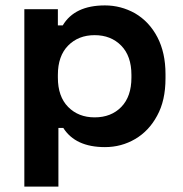

<svg xmlns="http://www.w3.org/2000/svg" viewBox="-20 -530 678 710"><path d="M196 160H70V-496H194V-436H212Q256 -510 368 -510Q427 -510 479 -481Q532 -450 562 -392.5Q592 -335 592 -256V-240Q592 -158 561 -102Q531 -46 480 -16Q429 14 368 14Q259 14 214 -57H196ZM330 -96Q391 -96 428.5 -134.5Q466 -173 466 -243V-253Q466 -323 428 -361.5Q390 -400 330 -400Q270 -400 232 -361.5Q194 -323 194 -253V-243Q194 -173 232 -134.5Q270 -96 330 -96Z"/></svg>

Font: Rootstock Sans Headline
Style: Bold
Weight: 700
Designer: Florian Karsten
Foundry: Florian Karsten
Version: Version 2.000;FEAKit 1.0